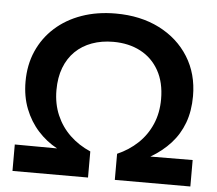

<svg xmlns="http://www.w3.org/2000/svg" viewBox="-51 -772 936 828"><g transform="rotate(5 417.0 -357.5)"><path d="M32.5 0V-114.5L215.5 -113.5Q169 -138.5 132.8 -178.5Q96.5 -218.5 75.8 -271.5Q55 -324.5 55 -389Q55 -461.5 81.2 -521.2Q107.5 -581 155.8 -624.5Q204 -668 270.5 -691.5Q337 -715 417.5 -715Q524.5 -715 606.2 -673.8Q688 -632.5 734 -559Q780 -485.5 780 -389Q780 -324.5 761 -273.2Q742 -222 706 -182.5Q670 -143 619.5 -113.5L802.5 -114.5V0H475.5V-113Q526 -135 564 -171Q602 -207 623 -255.8Q644 -304.5 644 -364Q644 -436.5 615.2 -487.8Q586.5 -539 535.5 -565.8Q484.5 -592.5 417.5 -592.5Q367 -592.5 325.2 -577.2Q283.5 -562 253.5 -532.8Q223.5 -503.5 207.2 -461Q191 -418.5 191 -364Q191 -304.5 212 -255.8Q233 -207 270.8 -171Q308.5 -135 359.5 -113V0Z"/></g></svg>

Font: Geologica Medium
Style: Regular
Weight: 500
Designer: Sindre Bremnes, Frode Helland
Foundry: Monokrom Skriftforlag AS
Version: Version 1.010;gftools[0.9.28]